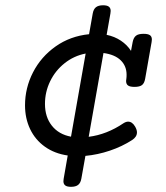

<svg xmlns="http://www.w3.org/2000/svg" viewBox="-20 -661 640 742"><path d="M407.7 -618.7Q407.7 -615.7 406.7 -608.9L392.1 -526.4Q422.9 -520 447 -503.9Q471.2 -487.8 486.3 -464.4L492.7 -498.5Q496.1 -515.6 505.4 -522.9Q514.6 -530.3 534.7 -530.3Q551.8 -530.3 559.3 -525.1Q566.9 -520 566.9 -508.3Q566.9 -505.4 565.9 -498.5L541 -356.9Q538.1 -339.8 529.1 -332.5Q520 -325.2 500 -325.2Q482.4 -325.2 474.9 -330.6Q467.3 -335.9 467.3 -348.1Q467.3 -350.1 468.3 -356.9Q469.2 -362.3 469.2 -372.1Q469.2 -405.8 446.5 -428Q423.8 -450.2 379.9 -456.1L322.8 -132.3Q392.6 -141.1 457 -184.6Q466.8 -190.9 475.1 -190.9Q491.2 -190.9 502.4 -171.4Q509.3 -159.2 509.3 -149.4Q509.3 -131.8 490.2 -119.6Q451.7 -94.7 404.8 -78.9Q357.9 -63 310.1 -58.6L294.4 29.3Q291.5 45.9 282 53.5Q272.5 61 254.4 61Q239.3 61 232.2 55.7Q225.1 50.3 225.1 39.1Q225.1 36.1 226.1 29.3L241.7 -60.1Q190.9 -67.4 153.6 -94Q116.2 -120.6 96.4 -162.1Q76.7 -203.6 76.7 -253.9Q76.7 -321.3 107.7 -381.6Q138.7 -441.9 195.1 -481.7Q251.5 -521.5 324.2 -528.8L338.4 -608.9Q341.3 -625.5 350.8 -633.1Q360.4 -640.6 378.4 -640.6Q393.6 -640.6 400.6 -635.3Q407.7 -629.9 407.7 -618.7ZM153.8 -259.3Q153.8 -209 180.4 -175.3Q207 -141.6 254.4 -132.8L311 -454.1Q265.6 -445.3 229.7 -416.7Q193.8 -388.2 173.8 -346.9Q153.8 -305.7 153.8 -259.3Z"/></svg>

Font: Courier Prime
Style: Italic
Weight: 400
Italic angle: -10°
Designer: Alan Dague-Greene
Foundry: Quote-Unquote Apps
Version: Version 3.018